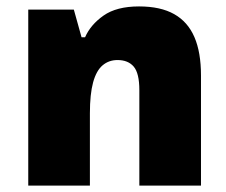

<svg xmlns="http://www.w3.org/2000/svg" viewBox="-20 -578 704 598"><path d="M68 0V-548H210L234 -462H245Q262 -501 302.5 -529.5Q343 -558 413 -558Q480 -558 522.5 -534Q565 -510 585.5 -462.5Q606 -415 606 -343V0H414V-297Q414 -350 396.5 -370.5Q379 -391 346 -391Q319 -391 299.5 -374.5Q280 -358 270 -321.5Q260 -285 260 -225V0Z"/></svg>

Font: Noto Sans Thai Black
Style: Regular
Weight: 900
Version: Version 2.001